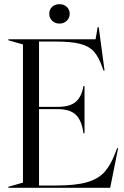

<svg xmlns="http://www.w3.org/2000/svg" viewBox="-20 -900 596 920"><path d="M20 -5 90 -25V-687L20 -707V-712H438L448 -770H453L481 -562H476L471 -576Q453 -627 430.5 -652.5Q408 -678 365.5 -689.5Q323 -701 243 -701H167V-388H257Q315 -388 343 -412Q371 -436 380 -488H385V-261H380Q372 -322 344 -349.5Q316 -377 257 -377H167V-11H247Q341 -11 395.5 -26.5Q450 -42 480 -75Q510 -108 532 -166L541 -190H546L508 0H20ZM216 -834Q216 -854 229.5 -867Q243 -880 265 -880Q286 -880 300 -867Q314 -854 314 -834Q314 -814 300 -800.5Q286 -787 265 -787Q244 -787 230 -800.5Q216 -814 216 -834Z"/></svg>

Font: Nyght Serif Light
Style: Regular
Weight: 300
Designer: Maksym Kobuzan
Version: Version 0.410